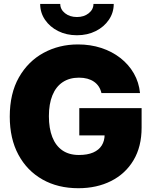

<svg xmlns="http://www.w3.org/2000/svg" viewBox="-20 -969 791 999"><path d="M387.7 10.3Q281.2 10.3 200.9 -35.2Q120.6 -80.6 75.7 -164.1Q30.8 -247.6 30.8 -362.3Q30.8 -482.9 78.6 -566.7Q126.5 -650.4 207 -694.1Q287.6 -737.8 385.7 -737.8Q450.7 -737.8 506.8 -719.5Q563 -701.2 606.4 -667.2Q649.9 -633.3 676.5 -586.9Q703.1 -540.5 708.5 -484.9H507.8Q503.4 -503.9 493.7 -518.8Q483.9 -533.7 469 -543.9Q454.1 -554.2 434.6 -559.6Q415 -564.9 390.6 -564.9Q341.3 -564.9 306.2 -541.5Q271 -518.1 252.7 -473.1Q234.4 -428.2 234.4 -364.7Q234.4 -300.8 252.2 -255.6Q270 -210.4 304.7 -186.5Q339.4 -162.6 390.6 -162.6Q435.1 -162.6 464.8 -175.5Q494.6 -188.5 509.5 -212.4Q524.4 -236.3 524.4 -268.6L560.5 -264.6H392.6V-406.2H716.8V-304.7Q716.8 -206.1 674.8 -135.5Q632.8 -64.9 558.3 -27.3Q483.9 10.3 387.7 10.3ZM380.4 -785.6Q325.7 -785.6 282.5 -807.4Q239.3 -829.1 214.1 -866.2Q189 -903.3 189 -948.7H293.5Q293.5 -919.9 318.4 -900.1Q343.3 -880.4 380.4 -880.4Q417 -880.4 441.7 -900.1Q466.3 -919.9 466.3 -948.7H571.8Q571.8 -903.3 546.6 -866.2Q521.5 -829.1 478.3 -807.4Q435.1 -785.6 380.4 -785.6Z"/></svg>

Font: Inter 18pt Black
Style: Regular
Weight: 900
Designer: Rasmus Andersson
Foundry: rsms
Version: Version 4.001;git-66647c0bb